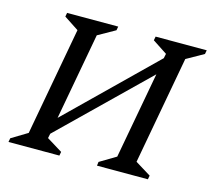

<svg xmlns="http://www.w3.org/2000/svg" viewBox="-85 -665 862 769"><g transform="rotate(15 346.0 -280.0)"><path d="M10 0 13 -16 79 -56 161 -504 100 -544 103 -560H315L312 -544L241 -504L175 -144L524 -485L528 -504L467 -544L470 -560H682L679 -544L608 -504L526 -56L591 -16L588 0H377L379 -16L446 -56L512 -415L163 -75L159 -56L224 -16L221 0Z"/></g></svg>

Font: Spectral SC
Style: Italic
Weight: 400
Italic angle: -10°
Designer: Jean-Baptiste Levee
Foundry: Production Type
Version: Version 2.001